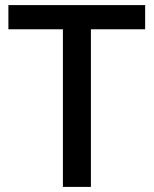

<svg xmlns="http://www.w3.org/2000/svg" viewBox="-20 -734 604 754"><path d="M337 0H227V-619H13V-714H550V-619H337Z"/></svg>

Font: Noto Sans Adlam Medium
Style: Regular
Weight: 500
Version: Version 3.001